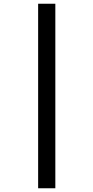

<svg xmlns="http://www.w3.org/2000/svg" viewBox="-20 -780 500 1027"><path d="M184 -760V227H276V-760Z"/></svg>

Font: Noto Sans Hebrew ExtraCondensed SemiBold
Style: Regular
Weight: 600
Width: 2
Designer: Ben Nathan
Foundry: Google LLC
Version: Version 3.001